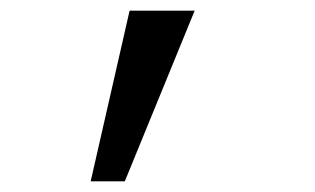

<svg xmlns="http://www.w3.org/2000/svg" viewBox="-20 -130 590 360"><path d="M214 210H150L223 -110H345Z"/></svg>

Font: Lode Term
Style: Regular
Weight: 400
Monospace: yes
Designer: Belleve Invis
Foundry: Belleve Invis
Version: Version 29.2.0